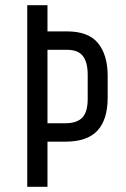

<svg xmlns="http://www.w3.org/2000/svg" viewBox="-20 -720 484 740"><path d="M238 -599Q321 -599 358 -553.5Q395 -508 395 -427V-344Q395 -259 355.5 -216.5Q316 -174 232 -174H163V0H85V-700H163V-599ZM232 -245Q276 -245 297 -266.5Q318 -288 318 -339V-432Q318 -480 299.5 -504Q281 -528 238 -528H163V-245Z"/></svg>

Font: Bebas Neue Regular
Style: Regular
Weight: 400
Designer: Ryoichi Tsunekawa & LGV (GE)
Foundry: Free Software Foundation, Inc.
Version: Version 1.003 August 13, 2016